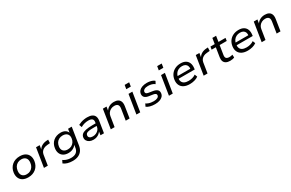

<svg xmlns="http://www.w3.org/2000/svg" viewBox="215 -2417 6534 4314"><g transform="rotate(-30 3481.5 -260.0)"><path d="M294 9Q209 9 153 -23Q97 -55 72.5 -113.5Q48 -172 58 -248Q65 -305 90 -351.5Q115 -398 154 -431.5Q193 -465 244.5 -482.5Q296 -500 356 -500Q440 -500 496 -468Q552 -436 577 -378.5Q602 -321 592 -244Q584 -186 559.5 -139.5Q535 -93 495.5 -59.5Q456 -26 405.5 -8.5Q355 9 294 9ZM298 -69Q353 -69 394 -92.5Q435 -116 461 -157Q487 -198 493 -253Q504 -331 466.5 -376.5Q429 -422 351 -422Q297 -422 255.5 -399Q214 -376 188.5 -335Q163 -294 156 -238Q146 -160 183.5 -114.5Q221 -69 298 -69Z M700 0 778 -491H872L853 -373H847Q875 -431 929 -463Q983 -495 1055 -500L1099 -503L1095 -415L1023 -409Q970 -405 932 -386Q894 -367 871.5 -336.5Q849 -306 842 -266L800 0Z M1343 189Q1272 189 1211 171.5Q1150 154 1110 121L1145 50Q1173 70 1204.5 83.5Q1236 97 1271.5 104Q1307 111 1346 111Q1428 111 1476.5 75Q1525 39 1537 -31L1551 -127H1558Q1540 -91 1508 -65.5Q1476 -40 1435.5 -26.5Q1395 -13 1350 -13Q1273 -13 1221.5 -43.5Q1170 -74 1147 -129.5Q1124 -185 1134 -258Q1141 -313 1164 -357.5Q1187 -402 1224.5 -434Q1262 -466 1311 -483Q1360 -500 1418 -500Q1487 -500 1535.5 -469Q1584 -438 1598 -384H1592L1609 -491H1704L1633 -40Q1621 35 1583.5 86Q1546 137 1485.5 163Q1425 189 1343 189ZM1376 -91Q1430 -91 1471.5 -113Q1513 -135 1539 -174.5Q1565 -214 1571 -265Q1581 -337 1542 -379.5Q1503 -422 1426 -422Q1372 -422 1330.5 -400.5Q1289 -379 1264 -340Q1239 -301 1232 -250Q1221 -177 1260 -134Q1299 -91 1376 -91Z M1984 9Q1926 9 1884.5 -12Q1843 -33 1822 -68.5Q1801 -104 1807 -149Q1813 -197 1846.5 -227Q1880 -257 1948.5 -272Q2017 -287 2127 -287H2222L2212 -225H2124Q2044 -225 1997.5 -218Q1951 -211 1930 -194Q1909 -177 1905 -147Q1900 -108 1928.5 -85.5Q1957 -63 2009 -63Q2054 -63 2093.5 -81Q2133 -99 2160 -130.5Q2187 -162 2193 -202L2211 -314Q2220 -370 2190.5 -397Q2161 -424 2092 -424Q2042 -424 1992 -411Q1942 -398 1894 -370L1869 -441Q1902 -459 1941 -472.5Q1980 -486 2022.5 -493Q2065 -500 2105 -500Q2180 -500 2228 -477.5Q2276 -455 2295.5 -410.5Q2315 -366 2305 -299L2257 0H2167L2183 -110H2191Q2173 -74 2141.5 -47Q2110 -20 2070.5 -5.5Q2031 9 1984 9Z M2434 0 2512 -491H2607L2589 -382H2583Q2618 -440 2673.5 -470Q2729 -500 2799 -500Q2863 -500 2904 -477Q2945 -454 2962 -407.5Q2979 -361 2967 -288L2922 0H2822L2867 -284Q2875 -331 2865.5 -360Q2856 -389 2831 -403.5Q2806 -418 2763 -418Q2714 -418 2673.5 -397.5Q2633 -377 2607.5 -342.5Q2582 -308 2575 -263L2533 0Z M3186 -607 3203 -709H3320L3304 -607ZM3099 0 3177 -491H3277L3198 0Z M3583 9Q3512 9 3454 -6.5Q3396 -22 3363 -50L3396 -117Q3420 -99 3451.5 -87Q3483 -75 3518 -69.5Q3553 -64 3589 -64Q3649 -64 3686 -83.5Q3723 -103 3727 -137Q3730 -162 3713.5 -178Q3697 -194 3655 -201L3538 -219Q3471 -230 3440 -264.5Q3409 -299 3416 -356Q3422 -399 3452 -431Q3482 -463 3533.5 -481.5Q3585 -500 3653 -500Q3694 -500 3731.5 -493Q3769 -486 3799.5 -473Q3830 -460 3849 -441L3814 -376Q3782 -402 3737.5 -414.5Q3693 -427 3644 -427Q3582 -427 3547 -406Q3512 -385 3508 -353Q3505 -327 3520.5 -311Q3536 -295 3576 -288L3691 -270Q3762 -257 3794.5 -224.5Q3827 -192 3819 -134Q3813 -89 3782 -57Q3751 -25 3699.5 -8Q3648 9 3583 9Z M4030 -607 4047 -709H4164L4148 -607ZM3943 0 4021 -491H4121L4042 0Z M4485 9Q4394 9 4333.5 -22Q4273 -53 4246 -110.5Q4219 -168 4229 -246Q4239 -322 4278.5 -379Q4318 -436 4382.5 -468Q4447 -500 4530 -500Q4609 -500 4660 -469Q4711 -438 4732 -382Q4753 -326 4743 -250L4740 -222H4301L4310 -286H4683L4661 -268Q4669 -319 4656 -355Q4643 -391 4610.5 -410.5Q4578 -430 4527 -430Q4472 -430 4430 -408.5Q4388 -387 4361.5 -349Q4335 -311 4327 -262L4324 -247Q4315 -190 4331 -150Q4347 -110 4388.5 -89Q4430 -68 4495 -68Q4546 -68 4594 -81Q4642 -94 4681 -122L4708 -55Q4668 -24 4607.5 -7.5Q4547 9 4485 9Z M4844 0 4922 -491H5016L4997 -373H4991Q5019 -431 5073 -463Q5127 -495 5199 -500L5243 -503L5239 -415L5167 -409Q5114 -405 5076 -386Q5038 -367 5015.5 -336.5Q4993 -306 4986 -266L4944 0Z M5530 9Q5467 9 5426 -13Q5385 -35 5369 -76.5Q5353 -118 5362 -177L5400 -417H5291L5303 -491H5414L5437 -638H5534L5511 -491H5694L5683 -417H5499L5462 -185Q5452 -124 5476.5 -98.5Q5501 -73 5557 -73Q5579 -73 5599 -76.5Q5619 -80 5638 -87L5642 -13Q5621 -2 5591 3.5Q5561 9 5530 9Z M5990 9Q5899 9 5838.5 -22Q5778 -53 5751 -110.5Q5724 -168 5734 -246Q5744 -322 5783.5 -379Q5823 -436 5887.5 -468Q5952 -500 6035 -500Q6114 -500 6165 -469Q6216 -438 6237 -382Q6258 -326 6248 -250L6245 -222H5806L5815 -286H6188L6166 -268Q6174 -319 6161 -355Q6148 -391 6115.5 -410.5Q6083 -430 6032 -430Q5977 -430 5935 -408.5Q5893 -387 5866.5 -349Q5840 -311 5832 -262L5829 -247Q5820 -190 5836 -150Q5852 -110 5893.5 -89Q5935 -68 6000 -68Q6051 -68 6099 -81Q6147 -94 6186 -122L6213 -55Q6173 -24 6112.5 -7.5Q6052 9 5990 9Z M6349 0 6427 -491H6522L6504 -382H6498Q6533 -440 6588.5 -470Q6644 -500 6714 -500Q6778 -500 6819 -477Q6860 -454 6877 -407.5Q6894 -361 6882 -288L6837 0H6737L6782 -284Q6790 -331 6780.5 -360Q6771 -389 6746 -403.5Q6721 -418 6678 -418Q6629 -418 6588.5 -397.5Q6548 -377 6522.5 -342.5Q6497 -308 6490 -263L6448 0Z"/></g></svg>

Font: Nunito Sans 10pt SemiExpanded Medium
Style: Italic
Weight: 500
Width: 6
Italic angle: -9°
Designer: Vernon Adams
Foundry: Vernon Adams
Version: Version 3.101;gftools[0.9.27]